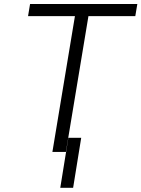

<svg xmlns="http://www.w3.org/2000/svg" viewBox="-20 -747 695 944"><path d="M117.9 -667.6 127.8 -727.3H655.2L645.2 -667.6H414.8L304 0H237.6L348.4 -667.6ZM379.3 -69.6 339.5 176.5H276.3L316.1 -69.6Z"/></svg>

Font: Inter UI Light
Style: Italic
Weight: 300
Italic angle: 9.39999°
Designer: Rasmus Andersson
Foundry: rsms
Version: 3.2;8d6f07862